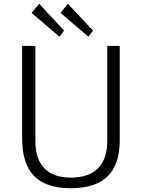

<svg xmlns="http://www.w3.org/2000/svg" viewBox="-20 -985 748 1015"><path d="M187 -965 147 -917 294 -791 319 -823ZM339 -965 300 -917 447 -791 472 -823ZM613 -243V-742H547V-239C547 -112 480 -46 354 -46C230 -46 167 -114 167 -239V-742H97V-255C97 -79 175 10 354 10C532 10 613 -77 613 -243Z"/></svg>

Font: 18Franklin Light
Style: Regular
Weight: 300
Designer: Pablo Impallari, Rodrigo Fuenzalida (Modified by Dan O. Williams)
Version: Version 0.025;PS 000.025;hotconv 1.0.88;makeotf.lib2.5.64775